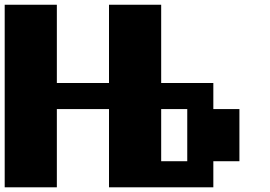

<svg xmlns="http://www.w3.org/2000/svg" viewBox="-20 -798 1151 818"><path d="M888.9 -333.3H1000V-111.1H888.9V0H444.4V-333.3H222.2V0H0V-777.8H222.2V-444.4H444.4V-777.8H666.7V-444.4H888.9ZM777.8 -111.1V-333.3H666.7V-111.1Z"/></svg>

Font: Pixeloid Sans
Style: Bold
Weight: 700
Monospace: yes
Designer: GGBot
Version: 0.3